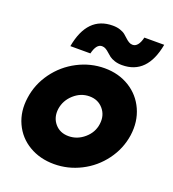

<svg xmlns="http://www.w3.org/2000/svg" viewBox="-134 -822 844 937"><g transform="rotate(20 288.5 -353.5)"><path d="M21 -247.1Q31.2 -320.3 75.4 -381.1Q119.6 -441.9 186.3 -476.6Q252.9 -511.2 326.2 -511.2Q398.9 -511.2 455.3 -476.6Q511.7 -441.9 539.1 -381.1Q566.4 -320.3 556.2 -247.1Q545.4 -173.8 501 -113.8Q456.5 -53.7 390.6 -20.3Q324.7 13.2 252 13.2Q178.7 13.2 122.1 -20.3Q65.4 -53.7 37.8 -113.8Q10.3 -173.8 21 -247.1ZM130.9 -555.2Q160.6 -720.2 292 -720.2Q313.5 -720.2 330.3 -714.6Q347.2 -709 357.4 -700.7Q367.7 -692.4 376 -684.3Q384.3 -676.3 393.6 -670.7Q402.8 -665 413.1 -665Q443.4 -665 456.1 -717.8H559.1Q529.3 -554.2 398.9 -554.2Q377.4 -554.2 360.4 -559.8Q343.3 -565.4 333 -573.2Q322.8 -581.1 314.5 -588.9Q306.2 -596.7 296.9 -602.3Q287.6 -607.9 276.9 -607.9Q247.6 -607.9 234.9 -555.2ZM180.2 -247.1Q174.3 -201.7 200.7 -170.4Q227.1 -139.2 272 -139.2Q317.4 -139.2 353.8 -170.7Q390.1 -202.1 396 -247.1Q402.3 -293 375.2 -325Q348.1 -356.9 303.2 -356.9Q258.3 -356.9 222.7 -325Q187 -293 180.2 -247.1Z"/></g></svg>

Font: Human Sans Black
Style: Italic
Weight: 800
Italic angle: -8°
Designer: Tim Radville
Foundry: Continuum
Version: Version 1.000;FEAKit 1.0